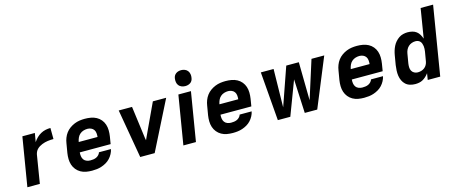

<svg xmlns="http://www.w3.org/2000/svg" viewBox="-45 -1362 4690 1977"><g transform="rotate(-15 2300.0 -373.5)"><path d="M64 0 150 -520H283L267 -426Q282 -450 302.5 -470Q323 -490 347.5 -503.5Q372 -517 398.5 -522.5Q425 -528 451 -528L452 -410Q437 -410 421 -409Q405 -408 390 -406Q375 -404 359.5 -400Q344 -396 329 -390Q314 -384 300 -375.5Q286 -367 274.5 -355.5Q263 -344 256 -329.5Q249 -315 246 -300L197 0Z M753 8Q721 8 690 2.5Q659 -3 632.5 -18Q606 -33 587 -56.5Q568 -80 558.5 -109Q549 -138 548.5 -170Q548 -202 553 -234L570 -334Q574 -361 584.5 -388.5Q595 -416 612.5 -439.5Q630 -463 654.5 -480.5Q679 -498 706 -509Q733 -520 761 -524Q789 -528 816 -528Q849 -528 880.5 -522.5Q912 -517 939 -502.5Q966 -488 985.5 -464.5Q1005 -441 1014.5 -412Q1024 -383 1024.5 -350.5Q1025 -318 1020 -286L1007 -207H678Q676 -186 679 -165.5Q682 -145 693 -129.5Q704 -114 723 -106.5Q742 -99 762 -99Q778 -99 794 -101Q810 -103 825 -109.5Q840 -116 852.5 -129Q865 -142 869 -157H997Q992 -132 979 -107.5Q966 -83 947.5 -63Q929 -43 905 -29Q881 -15 855.5 -6.5Q830 2 804.5 5Q779 8 753 8ZM696 -313H896Q898 -334 896 -354Q894 -374 883.5 -389.5Q873 -405 854.5 -413Q836 -421 816 -421Q795 -421 773.5 -414.5Q752 -408 735 -393Q718 -378 709 -357.5Q700 -337 696 -317Z M1267 0 1177 -520H1319L1365 -173Q1367 -168 1367.5 -162.5Q1368 -157 1369 -151Q1372 -157 1374.5 -162.5Q1377 -168 1379 -173L1541 -520H1683L1421 0Z M1727 0 1813 -520H1947L1861 0ZM1905 -585Q1885 -585 1866 -592.5Q1847 -600 1835.5 -615Q1824 -630 1821 -650Q1818 -670 1821 -690Q1823 -705 1830.5 -718Q1838 -731 1850.5 -739.5Q1863 -748 1877 -751.5Q1891 -755 1905 -755Q1925 -755 1943.5 -747.5Q1962 -740 1973.5 -725Q1985 -710 1988.5 -690Q1992 -670 1988 -650Q1986 -635 1979 -622Q1972 -609 1959.5 -600.5Q1947 -592 1933 -588.5Q1919 -585 1905 -585Z M2253 8Q2221 8 2190 2.5Q2159 -3 2132.5 -18Q2106 -33 2087 -56.5Q2068 -80 2058.5 -109Q2049 -138 2048.5 -170Q2048 -202 2053 -234L2070 -334Q2074 -361 2084.5 -388.5Q2095 -416 2112.5 -439.5Q2130 -463 2154.5 -480.5Q2179 -498 2206 -509Q2233 -520 2261 -524Q2289 -528 2316 -528Q2349 -528 2380.5 -522.5Q2412 -517 2439 -502.5Q2466 -488 2485.5 -464.5Q2505 -441 2514.5 -412Q2524 -383 2524.5 -350.5Q2525 -318 2520 -286L2507 -207H2178Q2176 -186 2179 -165.5Q2182 -145 2193 -129.5Q2204 -114 2223 -106.5Q2242 -99 2262 -99Q2278 -99 2294 -101Q2310 -103 2325 -109.5Q2340 -116 2352.5 -129Q2365 -142 2369 -157H2497Q2492 -132 2479 -107.5Q2466 -83 2447.5 -63Q2429 -43 2405 -29Q2381 -15 2355.5 -6.5Q2330 2 2304.5 5Q2279 8 2253 8ZM2196 -313H2396Q2398 -334 2396 -354Q2394 -374 2383.5 -389.5Q2373 -405 2354.5 -413Q2336 -421 2316 -421Q2295 -421 2273.5 -414.5Q2252 -408 2235 -393Q2218 -378 2209 -357.5Q2200 -337 2196 -317Z M2867 0H2734L2692 -520H2828L2821 -113L2963 -520H3097L3103 -113L3232 -520H3368L3154 0H3021L3004 -362Z M3653 8Q3621 8 3590 2.5Q3559 -3 3532.5 -18Q3506 -33 3487 -56.5Q3468 -80 3458.5 -109Q3449 -138 3448.5 -170Q3448 -202 3453 -234L3470 -334Q3474 -361 3484.5 -388.5Q3495 -416 3512.5 -439.5Q3530 -463 3554.5 -480.5Q3579 -498 3606 -509Q3633 -520 3661 -524Q3689 -528 3716 -528Q3749 -528 3780.5 -522.5Q3812 -517 3839 -502.5Q3866 -488 3885.5 -464.5Q3905 -441 3914.5 -412Q3924 -383 3924.5 -350.5Q3925 -318 3920 -286L3907 -207H3578Q3576 -186 3579 -165.5Q3582 -145 3593 -129.5Q3604 -114 3623 -106.5Q3642 -99 3662 -99Q3678 -99 3694 -101Q3710 -103 3725 -109.5Q3740 -116 3752.5 -129Q3765 -142 3769 -157H3897Q3892 -132 3879 -107.5Q3866 -83 3847.5 -63Q3829 -43 3805 -29Q3781 -15 3755.5 -6.5Q3730 2 3704.5 5Q3679 8 3653 8ZM3596 -313H3796Q3798 -334 3796 -354Q3794 -374 3783.5 -389.5Q3773 -405 3754.5 -413Q3736 -421 3716 -421Q3695 -421 3673.5 -414.5Q3652 -408 3635 -393Q3618 -378 3609 -357.5Q3600 -337 3596 -317Z M4199 8Q4170 8 4143 0Q4116 -8 4096.5 -26Q4077 -44 4065.5 -68.5Q4054 -93 4050 -120.5Q4046 -148 4047.5 -176.5Q4049 -205 4053 -234L4070 -334Q4074 -358 4081 -381Q4088 -404 4099 -426.5Q4110 -449 4127 -468.5Q4144 -488 4164.5 -502Q4185 -516 4209.5 -522Q4234 -528 4257 -528Q4283 -528 4307.5 -522Q4332 -516 4351 -501.5Q4370 -487 4382 -466Q4394 -445 4402 -422L4453 -735H4586L4465 0H4332L4343 -69Q4330 -51 4314 -36Q4298 -21 4279.5 -10.5Q4261 0 4240 4Q4219 8 4199 8ZM4254 -102Q4272 -102 4290.5 -107Q4309 -112 4325 -124Q4341 -136 4350.5 -153.5Q4360 -171 4363 -189L4380 -289Q4382 -304 4383 -318.5Q4384 -333 4382 -347Q4380 -361 4375.5 -374.5Q4371 -388 4362 -398Q4353 -408 4340 -413Q4327 -418 4312 -418Q4292 -418 4272 -411Q4252 -404 4236.5 -389.5Q4221 -375 4212 -355.5Q4203 -336 4200 -316L4183 -216Q4180 -196 4180.5 -175.5Q4181 -155 4190 -138Q4199 -121 4216.5 -111.5Q4234 -102 4254 -102Z"/></g></svg>

Font: Iosevka Aile Extrabold Oblique
Style: Regular
Weight: 800
Italic angle: -9°
Designer: Belleve Invis
Foundry: Belleve Invis
Version: Version 31.1.0; ttfautohint (v1.8.4)